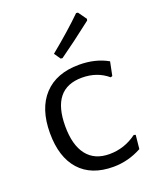

<svg xmlns="http://www.w3.org/2000/svg" viewBox="-139 -819 739 907"><g transform="rotate(-20 230.5 -365.5)"><path d="M428 -468C387.3 -491.3 339.3 -503 284 -503C208 -503 149.2 -480.7 107.5 -436C65.8 -391.3 45 -328 45 -246C45 -165.3 64.7 -103.2 104 -59.5C143.3 -15.8 199.7 6 273 6C323 6 370.7 -6.3 416 -31L423 -100L414 -103C372.7 -72.3 326.7 -57 276 -57C226.7 -57 189 -73.7 163 -107C137 -140.3 124 -188.7 124 -252C124 -378 174.7 -441 276 -441C326.7 -441 369.7 -426 405 -396L414 -399ZM394 -694 364 -736 355 -737C311 -693.7 256.3 -645.3 191 -592L213 -560L222 -559C269.3 -592.3 326 -634.7 392 -686Z"/></g></svg>

Font: Alegreya Sans SC
Style: Regular
Weight: 400
Designer: Juan Pablo del Peral
Foundry: Huerta Tipografica
Version: Version 1.000;PS 001.000;hotconv 1.0.70;makeotf.lib2.5.58329